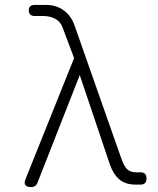

<svg xmlns="http://www.w3.org/2000/svg" viewBox="-20 -750 640 780"><path d="M132 -7Q129 1 122.5 5.5Q116 10 107 10Q89 10 83 2Q77 -6 84 -23L281 -514L234 -639Q225 -663 203.5 -674Q182 -685 156 -685H120Q109 -685 103 -691Q97 -697 97 -708Q97 -719 103 -724.5Q109 -730 120 -730H167Q208 -730 238 -708.5Q268 -687 282 -649L475 -100Q486 -71 499 -60.5Q512 -50 532 -50H550Q563 -50 569 -44Q575 -38 575 -25Q575 -12 569 -6Q563 0 550 0H532Q490 0 465.5 -20.5Q441 -41 427 -80L304 -445Z"/></svg>

Font: Maple Mono Thin
Style: Regular
Weight: 250
Monospace: yes
Designer: subframe7536
Version: Version 7.000